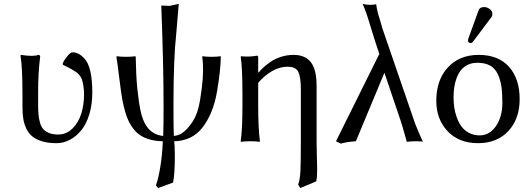

<svg xmlns="http://www.w3.org/2000/svg" viewBox="-20 -718 2700 976"><path d="M173.8 -251V-189Q173.8 -157.7 175.5 -137.2Q177.2 -116.7 183.1 -95.2Q189 -73.7 199.7 -61.8Q210.4 -49.8 229.5 -42Q248.5 -34.2 275.9 -34.2Q317.9 -34.2 348.6 -64.9Q379.4 -95.7 393.3 -140.6Q407.2 -185.5 407.2 -236.8Q407.2 -263.2 403.6 -283.4Q399.9 -303.7 396 -315.2Q392.1 -326.7 382.8 -336.9Q373.5 -347.2 368.9 -350.3Q364.3 -353.5 353 -360.4Q350.1 -361.8 349.1 -362.8Q323.2 -377.9 299.8 -388.7L299.3 -397Q306.6 -413.6 322.5 -432.9Q338.4 -452.1 349.1 -452.1Q378.9 -452.1 407.7 -422.4Q449.2 -379.4 449.2 -249Q449.2 -186 433.6 -135.5Q418 -85 391.8 -54Q365.7 -22.9 333.7 -6.6Q301.8 9.8 267.1 9.8Q225.6 9.8 195.1 0.7Q164.6 -8.3 145.3 -23.7Q126 -39.1 114.5 -62.7Q103 -86.4 98.6 -112.5Q94.2 -138.7 94.2 -172.9V-234.9Q94.2 -379.9 84 -436L85.9 -439Q149.9 -429.2 174.8 -439Q184.1 -439 184.1 -429.2Q173.8 -349.1 173.8 -251Z M865.7 0Q868.7 25.4 868.7 76.2Q868.7 165 859.9 210L783.7 237.8L772.5 224.1Q784.2 194.3 794.4 133.5Q804.7 72.8 807.6 0Q722.7 -1.5 676.8 -43Q643.6 -73.2 625 -123.5Q606.4 -174.3 595.7 -249Q590.8 -283.2 583.7 -341.3Q576.7 -399.4 571.8 -429.2L573.7 -432.1Q592.3 -429.2 620.6 -429.2Q648.9 -429.2 667.5 -432.1L669.9 -429.2Q671.4 -335.9 677.7 -271Q685.1 -198.2 694.8 -153.3Q704.6 -106.9 724.6 -77.1Q754.9 -32.2 809.6 -26.9Q811.5 -77.6 811.5 -175.8Q811.5 -388.7 799.8 -689.9L841.8 -688L888.7 -698.2L875.5 -542Q861.8 -420.4 861.8 -181.2Q861.8 -50.8 863.8 -26.9Q893.6 -29.8 915.5 -48.8Q937.5 -67.4 958 -98.1Q977.1 -126.5 987.8 -166.5Q998 -205.6 1005.9 -271Q1017.6 -365.2 1007.8 -429.2L1009.8 -432.1Q1027.8 -429.2 1056.6 -429.2Q1082.5 -429.2 1100.6 -432.1L1102.5 -429.2Q1101.1 -356.4 1082.5 -249Q1063 -138.2 1007.8 -67.9Q955.1 -2 865.7 0Z M1294.4 -349.1Q1304.2 -361.3 1317.9 -374Q1331.5 -386.7 1354.2 -402.8Q1377 -418.9 1408 -429Q1439 -439 1472.2 -439Q1530.8 -439 1560.1 -401.9Q1589.4 -364.7 1589.4 -280.8V5.9Q1589.4 32.7 1590.8 79.3Q1592.3 126 1592.3 144Q1592.3 184.1 1587.4 204.1L1506.3 237.8L1495.6 220.2Q1504.9 196.8 1507.1 151.1Q1509.3 105.5 1509.3 5.9V-263.2Q1509.3 -325.2 1496.6 -352.1Q1483.9 -378.9 1441.4 -378.9Q1401.4 -378.9 1362.1 -356Q1322.8 -333 1292.5 -296.9V-180.2Q1292.5 -64.5 1301.3 0L1299.3 2.9Q1280.8 0 1252.4 0Q1224.1 0 1205.6 2.9L1203.6 0Q1212.4 -61 1212.4 -180.2V-234.9Q1212.4 -373.5 1203.6 -429.2L1205.6 -432.1Q1248 -427.7 1286.6 -435.1Q1292.5 -435.1 1292.5 -424.8V-352.1Z M2015.1 -108.9 1934.1 -348.1 1789.1 0Q1736.3 3.9 1712.9 12.2L1688 0L1908.2 -443.8L1884.3 -516.1L1860.4 -593.8Q1845.7 -641.1 1844.2 -645L1833 -675.3L1823.2 -698.2Q1843.8 -693.4 1859.9 -693.4Q1882.3 -693.4 1892.1 -696.8Q1895.5 -672.9 1901.4 -649.9Q1901.9 -648.4 1906.2 -633.8L1916 -601.1Q1921.4 -582.5 1923.3 -575.2L2090.8 -87.9Q2115.7 -26.9 2129.9 2.9Q2128.4 0.5 2098.1 0Q2085.9 0 2072.8 0.5L2047.9 2.9Q2042.5 -14.6 2033.7 -47.1Q2024.9 -79.6 2015.1 -108.9ZM2129.9 2.9Z M2440.4 -682.1Q2456.1 -682.1 2469.5 -671.9Q2482.9 -661.6 2482.9 -647Q2482.9 -636.7 2476.6 -628.9L2384.8 -506.8Q2378.9 -499 2372.6 -499Q2366.7 -499 2362.8 -502.9Q2358.9 -506.8 2358.9 -512.2Q2358.9 -516.1 2360.8 -522L2412.6 -665Q2418.5 -682.1 2440.4 -682.1ZM2197.8 -205.1Q2197.8 -311.5 2256.6 -375.2Q2315.4 -439 2413.6 -439Q2513.2 -439 2567.4 -378.4Q2621.6 -317.9 2621.6 -213.9Q2621.6 -114.3 2564.5 -52.2Q2507.3 9.8 2409.7 9.8Q2312.5 9.8 2255.1 -51.3Q2197.8 -112.3 2197.8 -205.1ZM2406.7 -398.9Q2379.4 -398.9 2358.2 -388.7Q2336.9 -378.4 2323.5 -361.8Q2310.1 -345.2 2301.3 -321.8Q2292.5 -298.3 2289.1 -273.9Q2285.6 -249.5 2285.6 -222.2Q2285.6 -196.8 2289.1 -172.4Q2292.5 -147.9 2302 -121.3Q2311.5 -94.7 2325.9 -75Q2340.3 -55.2 2364.3 -42.5Q2388.2 -29.8 2418.5 -29.8Q2468.3 -29.8 2501 -76.9Q2533.7 -124 2533.7 -195.8Q2533.7 -245.1 2528.6 -279.3Q2523.4 -313.5 2510 -342Q2496.6 -370.6 2470.9 -384.8Q2445.3 -398.9 2406.7 -398.9Z"/></svg>

Font: Linux Biolinum G
Style: Regular
Weight: 400
Designer: Philipp H. Poll
Foundry: Philipp H. Poll
Version: Version 1.1.0 ; ttfautohint (v1.6)